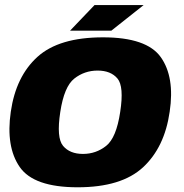

<svg xmlns="http://www.w3.org/2000/svg" viewBox="-20 -750 740 774"><path d="M293 5Q469.5 5 556.5 -75.5Q643.5 -156 664 -299.5Q685 -439.5 628.2 -519.5Q571.5 -599.5 395 -599.5Q218 -599.5 131 -520.8Q44 -442 23.5 -299.5Q3 -158.5 59.5 -76.8Q116 5 293 5ZM314.5 -129.5Q261.5 -129.5 234.2 -162Q207 -194.5 223 -298.5Q238.5 -401 279.5 -433.2Q320.5 -465.5 373.5 -465.5Q426.5 -465.5 453.5 -433.5Q480.5 -401.5 464.5 -298.5Q449 -194.5 408 -162Q367 -129.5 314.5 -129.5ZM339 -626.5H429L559 -729.5H439.5ZM262.5 -626.5H352L477.5 -729.5H361Z"/></svg>

Font: Anybody UltraCondensed Thin ExtraBold
Style: Italic
Weight: 800
Italic angle: -10°
Version: Version 1.111